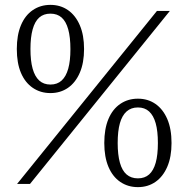

<svg xmlns="http://www.w3.org/2000/svg" viewBox="-20 -755 773 788"><path d="M187 -373Q146 -373 114.5 -394.5Q83 -416 66 -456Q49 -496 49 -554Q49 -611 66 -651.5Q83 -692 114.5 -713.5Q146 -735 187 -735Q228 -735 259 -713.5Q290 -692 307.5 -651.5Q325 -611 325 -554Q325 -497 307.5 -456.5Q290 -416 259 -394.5Q228 -373 187 -373ZM187 -408Q215 -408 233 -424.5Q251 -441 260 -473Q269 -505 269 -553Q269 -602 260 -634.5Q251 -667 233 -683Q215 -699 187 -699Q159 -699 141 -683Q123 -667 114 -634.5Q105 -602 105 -554Q105 -505 114 -473Q123 -441 141 -424.5Q159 -408 187 -408ZM546 13Q505 13 473.5 -8.5Q442 -30 425 -70.5Q408 -111 408 -168Q408 -226 425 -266.5Q442 -307 473.5 -328.5Q505 -350 546 -350Q587 -350 618 -328.5Q649 -307 666.5 -266.5Q684 -226 684 -168Q684 -111 666.5 -70.5Q649 -30 618 -8.5Q587 13 546 13ZM50 0 624 -710H677L103 0ZM546 -23Q574 -23 592 -39Q610 -55 619 -87Q628 -119 628 -168Q628 -217 619 -249Q610 -281 592 -297.5Q574 -314 546 -314Q518 -314 499.5 -297.5Q481 -281 472 -249Q463 -217 463 -168Q463 -120 472 -87.5Q481 -55 499.5 -39Q518 -23 546 -23Z"/></svg>

Font: Roboto Serif SemiCondensed ExtraLight
Style: Regular
Weight: 250
Width: 4
Designer: Greg Gazdowicz
Foundry: Commercial Type
Version: Version 1.007